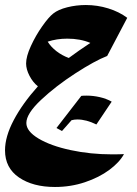

<svg xmlns="http://www.w3.org/2000/svg" viewBox="-75 -370 547 765"><path d="M371 245Q404 245 419 244Q401 277 360.5 307Q320 337 263.5 356Q207 375 144 375Q56 375 0.5 337Q-55 299 -55 229Q-55 174 -20 108Q15 42 76 -26Q56 -42 42.5 -68Q29 -94 29 -117Q29 -145 48 -186.5Q67 -228 93 -265Q119 -302 137 -316Q157 -332 193 -341Q229 -350 267 -350Q313 -350 356.5 -336.5Q400 -323 432 -299L352 -147Q303 -128 225 -77.5Q147 -27 88.5 28Q30 83 30 120Q30 153 78.5 182Q127 211 206 228Q285 245 371 245ZM115 -204Q128 -183 150 -166Q172 -149 199 -139Q238 -168 285 -199Q245 -216 193 -216Q151 -216 115 -204ZM271 11Q296 11 322.5 17Q349 23 370 35L309 126Q269 106 233 106Q221 106 210 109L172 152L150 140L249 12Q256 11 271 11Z"/></svg>

Font: Rakkas
Style: Regular
Weight: 400
Designer: Zeynep Akay
Foundry: Zeynep Akay
Version: Version 2.000